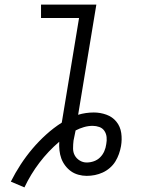

<svg xmlns="http://www.w3.org/2000/svg" viewBox="-20 -755 640 833"><path d="M86 58 27 33Q46 -5 69.5 -41Q93 -77 120.5 -109.5Q148 -142 180 -171Q212 -200 248 -223L323 -677H158V-735H398L319 -257Q335 -262 352.5 -264.5Q370 -267 387 -267Q415 -267 441.5 -257.5Q468 -248 485 -227Q502 -206 506 -178Q510 -150 505 -121Q502 -104 496 -87Q490 -70 480.5 -54.5Q471 -39 456.5 -26.5Q442 -14 425.5 -6.5Q409 1 391.5 4.5Q374 8 356 8Q338 8 320 3Q302 -2 288 -12Q274 -22 263 -36.5Q252 -51 246 -67.5Q240 -84 238 -102.5Q236 -121 237 -140Q189 -99 151 -49Q113 1 86 58ZM356 -50Q372 -50 387.5 -55.5Q403 -61 414.5 -72.5Q426 -84 432.5 -99Q439 -114 441 -130Q441 -130 441 -130Q441 -130 441 -130Q441 -130 441 -130Q441 -130 441 -130Q444 -145 442.5 -160Q441 -175 433 -187Q425 -199 411 -204Q397 -209 382 -209Q363 -209 344 -203.5Q325 -198 308 -189Q306 -178 303.5 -167Q301 -156 299 -145Q297 -128 297 -111Q297 -94 304.5 -80.5Q312 -67 326 -58.5Q340 -50 356 -50Z"/></svg>

Font: Iosevka Curly Light Extended
Style: Italic
Weight: 300
Width: 7
Italic angle: -9°
Monospace: yes
Designer: Belleve Invis
Foundry: Belleve Invis
Version: Version 11.1.0; ttfautohint (v1.8.3)